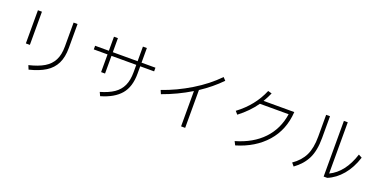

<svg xmlns="http://www.w3.org/2000/svg" viewBox="-18 -1644 4976 2518"><g transform="rotate(20 2470.0 -385.5)"><path d="M343 -42Q473 -73 552.5 -120.5Q632 -168 671 -243.5Q710 -319 710 -434V-769H765V-434Q765 -306 722 -218.5Q679 -131 591.5 -76Q504 -21 366 13ZM271 -298H215V-761H271Z M1921 -580V-529H1727V-426Q1727 -242 1638 -137.5Q1549 -33 1367 19L1343 -32Q1458 -65 1530 -114Q1602 -163 1637 -238.5Q1672 -314 1672 -427V-529H1326V-282H1271V-529H1079V-580H1271V-776H1326V-580H1672V-784H1727V-580Z M2840 -732Q2717 -605 2557 -500V28H2500V-465Q2314 -352 2107 -278L2085 -329Q2285 -398 2475.5 -513.5Q2666 -629 2803 -771Z M3831 -656Q3815 -403 3662 -229.5Q3509 -56 3252 20L3226 -31Q3462 -99 3601 -245.5Q3740 -392 3771 -604H3370Q3280 -475 3140 -368L3104 -409Q3319 -569 3415 -799L3468 -784Q3443 -725 3402 -656Z M4866 -396Q4818 -245 4731 -142Q4644 -39 4532 7H4482V-770H4536V-55Q4730 -148 4818 -422ZM4236 -765H4290V-462Q4290 -285 4235.5 -174.5Q4181 -64 4067 18L4031 -25Q4138 -99 4187 -199.5Q4236 -300 4236 -461Z"/></g></svg>

Font: IBM Plex Sans JP Light
Style: Regular
Weight: 300
Designer: Mike Abbink; Paul van der Laan; Pieter van Rosmalen; Wujin Sim; Yejin Wi; Jinhee Kim; Boomi Park; Yona Kim; Kichan Ma
Foundry: Sandoll Inc.
Version: Version 1.002